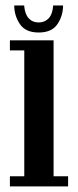

<svg xmlns="http://www.w3.org/2000/svg" viewBox="-20 -668 278 688"><path d="M15.5 0V-36.5H67V-487.5H15.5V-523.5H172V-36.5H224V0ZM118.5 -551.5Q71.5 -551.5 51.2 -581.8Q31 -612 31 -648.5H66.5Q69 -617.5 82.8 -602.5Q96.5 -587.5 118.5 -587.5Q140.5 -587.5 154.5 -602.5Q168.5 -617.5 170.5 -648.5H206Q206 -612 186 -581.8Q166 -551.5 118.5 -551.5Z"/></svg>

Font: Imbue 10pt SemiBold
Style: Regular
Weight: 600
Designer: Tyler Finck
Foundry: Etcetera Type Company
Version: Version 1.102; ttfautohint (v1.8.3)